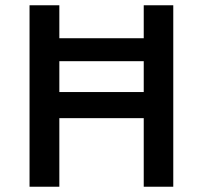

<svg xmlns="http://www.w3.org/2000/svg" viewBox="-20 -708 769 728"><path d="M92 -688V0H205V-260H525V0H637V-688H525V-563H205V-688ZM525 -359H205V-476H525Z"/></svg>

Font: Saira UNSAM Medium
Style: Regular
Weight: 500
Designer: Hector Gatti with collaboration of the Omnibus-Type team
Foundry: Omnibus-Type
Version: Version 0.072;PS 000.072;hotconv 1.0.88;makeotf.lib2.5.64775